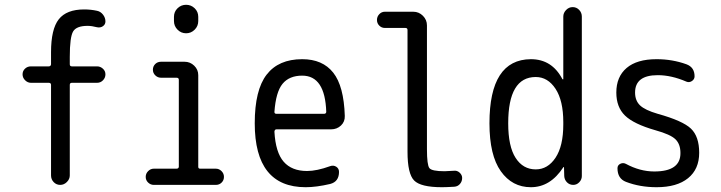

<svg xmlns="http://www.w3.org/2000/svg" viewBox="-20 -780 3040 810"><path d="M110.4 -430.7Q96.7 -430.7 85.9 -441.4Q75.2 -452.1 75.2 -466.3Q75.2 -480.5 85.4 -490.2Q95.7 -500 110.4 -500H185.5Q194.3 -500 195.3 -508.8V-559.6Q195.3 -657.2 228 -698.7Q260.7 -740.2 335 -740.2Q363.3 -740.2 389.6 -734.4Q404.3 -731.4 414.6 -718.3Q424.8 -705.1 424.8 -689.5Q424.8 -676.8 414.1 -669.4Q403.3 -662.1 389.6 -665Q367.2 -670.9 349.6 -670.9Q302.7 -670.9 288.6 -647.5Q274.4 -624 274.4 -540V-508.8Q274.4 -500 283.2 -500H389.6Q403.3 -500 414.1 -490.2Q424.8 -480.5 424.8 -466.3Q424.8 -452.1 414.6 -441.4Q404.3 -430.7 389.6 -430.7H283.2Q274.4 -430.7 274.4 -421.9V-40Q274.4 -24.4 262.2 -12.2Q250 0 233.9 0Q217.8 0 206.5 -11.7Q195.3 -23.4 195.3 -40V-421.9Q195.3 -430.7 185.5 -430.7Z M628.9 0Q615.2 0 605 -9.8Q594.7 -19.5 594.7 -33.7Q594.7 -47.9 605 -58.1Q615.2 -68.4 628.9 -68.4H724.6Q733.4 -68.4 734.4 -76.2V-443.4Q734.4 -452.1 724.6 -452.1H659.2Q645.5 -452.1 635.3 -461.9Q625 -471.7 625 -485.8Q625 -500 634.8 -509.8Q644.5 -519.5 659.2 -519.5H758.8Q782.2 -519.5 799.3 -502.9Q816.4 -486.3 816.4 -462.9V-76.2Q816.4 -68.4 824.2 -68.4H890.6Q904.3 -68.4 914.6 -58.1Q924.8 -47.9 924.8 -33.7Q924.8 -19.5 915 -9.8Q905.3 0 890.6 0ZM713.9 -709Q713.9 -730.5 729 -745.1Q744.1 -759.8 765.1 -759.8Q786.1 -759.8 801.3 -745.1Q816.4 -730.5 816.4 -709V-691.4Q816.4 -669.9 801.3 -654.8Q786.1 -639.6 765.1 -639.6Q744.1 -639.6 729 -654.8Q713.9 -669.9 713.9 -691.4Z M1254.9 -460.9Q1200.2 -460.9 1171.9 -426.3Q1143.6 -391.6 1137.7 -307.6Q1137.7 -299.8 1146.5 -299.8H1346.7Q1355.5 -299.8 1356.4 -307.6Q1351.6 -460.9 1254.9 -460.9ZM1269.5 9.8Q1054.7 9.8 1054.7 -259.8Q1054.7 -400.4 1105 -465.3Q1155.3 -530.3 1254.9 -530.3Q1340.8 -530.3 1385.7 -473.6Q1430.7 -417 1434.6 -291Q1435.5 -266.6 1418.5 -250.5Q1401.4 -234.4 1377 -234.4H1146.5Q1138.7 -234.4 1137.7 -224.6Q1142.6 -136.7 1176.8 -97.7Q1210.9 -58.6 1275.4 -58.6Q1316.4 -58.6 1373 -79.1Q1386.7 -84 1398.4 -76.7Q1410.2 -69.3 1410.2 -54.7Q1410.2 -13.7 1373 -3.9Q1314.5 9.8 1269.5 9.8Z M1603.5 -662.1Q1589.8 -662.1 1580.1 -671.9Q1570.3 -681.6 1570.3 -695.8Q1570.3 -710 1580.1 -720.2Q1589.8 -730.5 1603.5 -730.5H1723.6Q1747.1 -730.5 1764.2 -713.4Q1781.2 -696.3 1781.2 -672.9V-150.4Q1781.2 -84 1791.5 -70.8Q1801.8 -57.6 1855.5 -57.6Q1867.2 -57.6 1894.5 -59.6Q1908.2 -61.5 1918.9 -51.8Q1929.7 -42 1929.7 -29.3Q1929.7 -14.6 1920.4 -3.9Q1911.1 6.8 1896.5 7.8Q1862.3 9.8 1844.7 9.8Q1754.9 9.8 1727.1 -18.6Q1699.2 -46.9 1699.2 -139.6V-653.3Q1699.2 -662.1 1690.4 -662.1Z M2240.2 -455.1Q2124 -455.1 2124 -259.8Q2124 -162.1 2155.3 -113.8Q2186.5 -65.4 2240.2 -65.4Q2291 -65.4 2323.7 -114.7Q2356.4 -164.1 2356.4 -254.9V-264.6Q2356.4 -355.5 2323.7 -405.3Q2291 -455.1 2240.2 -455.1ZM2219.7 9.8Q2140.6 9.8 2092.8 -57.6Q2044.9 -125 2044.9 -259.8Q2044.9 -529.3 2219.7 -530.3Q2308.6 -530.3 2352.5 -446.3Q2352.5 -445.3 2355.5 -445.3Q2356.4 -445.3 2356.4 -446.3V-710Q2356.4 -725.6 2368.2 -737.8Q2379.9 -750 2396 -750Q2412.1 -750 2423.3 -738.3Q2434.6 -726.6 2434.6 -710V-37.1Q2434.6 -22.5 2423.8 -11.2Q2413.1 0 2398.4 0Q2382.8 0 2372.1 -10.7Q2361.3 -21.5 2360.4 -37.1L2359.4 -74.2Q2359.4 -75.2 2358.4 -75.2Q2356.4 -75.2 2356.4 -74.2Q2301.8 9.8 2219.7 9.8Z M2745.1 -230.5Q2653.3 -256.8 2616.7 -292.5Q2580.1 -328.1 2580.1 -389.6Q2580.1 -456.1 2623.5 -493.2Q2667 -530.3 2750 -530.3Q2816.4 -530.3 2876 -508.8Q2910.2 -496.1 2910.2 -458Q2910.2 -445.3 2898.9 -438Q2887.7 -430.7 2876 -435.5Q2812.5 -462.9 2754.9 -462.9Q2659.2 -462.9 2659.2 -389.6Q2659.2 -355.5 2680.2 -335.4Q2701.2 -315.4 2754.9 -299.8Q2860.4 -270.5 2895 -237.3Q2929.7 -204.1 2929.7 -135.3Q2929.7 -66.4 2882.8 -28.3Q2835.9 9.8 2750 9.8Q2679.7 9.8 2621.1 -12.7Q2585 -26.4 2585 -70.3Q2585 -83 2596.7 -88.9Q2608.4 -94.7 2620.1 -88.9Q2679.7 -56.6 2740.2 -56.6Q2851.6 -56.6 2850.6 -134.8Q2850.6 -171.9 2829.6 -192.4Q2808.6 -212.9 2745.1 -230.5Z"/></svg>

Font: Rounded Mgen+ 1m regular
Style: Regular
Weight: 400
Designer: [Source Han Sans]
Ryoko NISHIZUKA  (kana & ideographs); Paul D. Hunt (Latin, Greek & Cyrillic); Wenlong ZHANG  (bopomofo
Version: Version 1.059.20150602